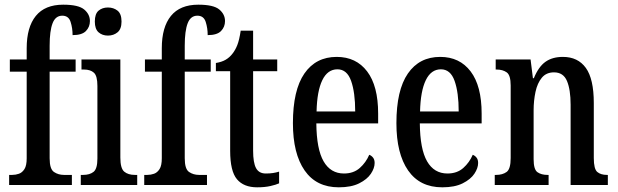

<svg xmlns="http://www.w3.org/2000/svg" viewBox="-20 -790 2638 820"><path d="M19 0V-43H32Q47 -43 61 -48Q75 -53 84.5 -68Q94 -83 94 -114V-484H22V-536H94V-584Q94 -674 133 -722Q172 -770 250 -770Q315 -770 339.5 -749.5Q364 -729 364 -700Q364 -675 347 -657.5Q330 -640 290 -640Q290 -670 281.5 -696.5Q273 -723 246 -723Q217 -723 204.5 -690.5Q192 -658 192 -595V-536H303V-484H192V-114Q192 -68 210.5 -55.5Q229 -43 253 -43H287V0Z M441 -638Q417 -638 401 -652Q385 -666 385 -698Q385 -731 401 -744.5Q417 -758 441 -758Q465 -758 482 -744.5Q499 -731 499 -698Q499 -666 482 -652Q465 -638 441 -638ZM325 0V-43H335Q363 -43 379.5 -56Q396 -69 396 -113V-423Q396 -466 381 -479.5Q366 -493 339 -493H328V-536H494V-117Q494 -71 510.5 -57Q527 -43 556 -43H566V0Z M596 0V-43H609Q624 -43 638 -48Q652 -53 661.5 -68Q671 -83 671 -114V-484H599V-536H671V-584Q671 -674 710 -722Q749 -770 827 -770Q892 -770 916.5 -749.5Q941 -729 941 -700Q941 -675 924 -657.5Q907 -640 867 -640Q867 -670 858.5 -696.5Q850 -723 823 -723Q794 -723 781.5 -690.5Q769 -658 769 -595V-536H880V-484H769V-114Q769 -68 787.5 -55.5Q806 -43 830 -43H864V0Z M1078 10Q1021 10 992 -24.5Q963 -59 963 -146V-486H902V-521Q927 -525 944 -535Q961 -545 973 -561Q985 -576 993.5 -597.5Q1002 -619 1008 -659H1061V-536H1164V-486H1061V-147Q1061 -95 1073.5 -72Q1086 -49 1115 -49Q1132 -49 1145.5 -51Q1159 -53 1172 -57V-7Q1159 -1 1135 4.5Q1111 10 1078 10Z M1427 10Q1331 10 1281 -62Q1231 -134 1231 -264Q1231 -405 1280 -476Q1329 -547 1418 -547Q1501 -547 1548 -485Q1595 -423 1595 -305V-263H1331Q1332 -153 1362 -101Q1392 -49 1449 -49Q1490 -49 1516.5 -72.5Q1543 -96 1557 -129Q1567 -125 1573.5 -116.5Q1580 -108 1580 -94Q1580 -72 1564 -48Q1548 -24 1514 -7Q1480 10 1427 10ZM1497 -314Q1497 -395 1479.5 -444.5Q1462 -494 1421 -494Q1379 -494 1356.5 -447.5Q1334 -401 1332 -314Z M1869 10Q1773 10 1723 -62Q1673 -134 1673 -264Q1673 -405 1722 -476Q1771 -547 1860 -547Q1943 -547 1990 -485Q2037 -423 2037 -305V-263H1773Q1774 -153 1804 -101Q1834 -49 1891 -49Q1932 -49 1958.5 -72.5Q1985 -96 1999 -129Q2009 -125 2015.5 -116.5Q2022 -108 2022 -94Q2022 -72 2006 -48Q1990 -24 1956 -7Q1922 10 1869 10ZM1939 -314Q1939 -395 1921.5 -444.5Q1904 -494 1863 -494Q1821 -494 1798.5 -447.5Q1776 -401 1774 -314Z M2093 0V-43H2099Q2126 -43 2143.5 -55.5Q2161 -68 2161 -115V-425Q2161 -469 2144 -481Q2127 -493 2101 -493H2097V-536H2246L2256 -456H2260Q2280 -505 2309.5 -526Q2339 -547 2384 -547Q2448 -547 2482 -500Q2516 -453 2516 -350V-115Q2516 -68 2531 -55.5Q2546 -43 2572 -43H2576V0H2417V-343Q2417 -407 2401.5 -444Q2386 -481 2346 -481Q2313 -481 2294 -458Q2275 -435 2267 -397.5Q2259 -360 2259 -319V-110Q2259 -66 2275.5 -54.5Q2292 -43 2318 -43H2323V0Z"/></svg>

Font: Noto Serif Hebrew ExtraCondensed Medium
Style: Regular
Weight: 500
Width: 2
Designer: Monotype Design Team
Foundry: Monotype Imaging Inc.
Version: Version 2.004; ttfautohint (v1.8.4.7-5d5b)